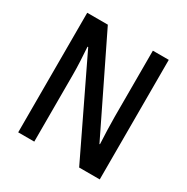

<svg xmlns="http://www.w3.org/2000/svg" viewBox="-163 -854 967 993"><g transform="rotate(30 320.5 -357.0)"><path d="M564 0H441L170 -563H166Q169 -521 171 -479Q173 -437 173 -400V0H77V-714H200L471 -158H474Q472 -198 470.5 -241.5Q469 -285 469 -319V-714H564Z"/></g></svg>

Font: Noto Sans Khmer Condensed Medium
Style: Regular
Weight: 500
Width: 3
Designer: Danh Hong and the Monotype Design Team
Foundry: Monotype Imaging Inc.
Version: Version 2.004; ttfautohint (v1.8.4.7-5d5b)